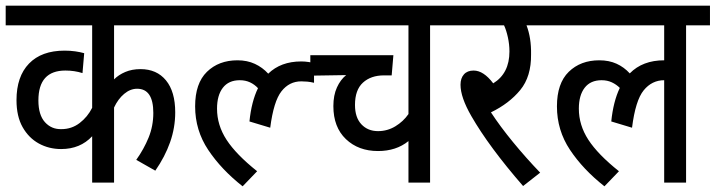

<svg xmlns="http://www.w3.org/2000/svg" viewBox="-20 -642 2516 675"><path d="M643 -553H381V-363Q397 -379 420.5 -389Q444 -399 474 -399Q531 -399 563.5 -359.5Q596 -320 596 -247Q596 -193 578 -142Q560 -91 526 -42L459 -80Q486 -118 502.5 -158.5Q519 -199 519 -245Q519 -330 462 -330Q438 -330 416.5 -312Q395 -294 381 -264V0H304V-163Q262 -118 195 -118Q152 -118 116.5 -137.5Q81 -157 59.5 -195Q38 -233 38 -290Q38 -373 82 -418.5Q126 -464 207 -464Q227 -464 244.5 -461.5Q262 -459 276 -455L270 -385Q242 -394 210 -394Q115 -394 115 -289Q115 -238 138 -212.5Q161 -187 196 -188Q232 -188 260 -209.5Q288 -231 304 -263V-553H0V-622H643Z M630 -553V-622H1048V-553ZM833 13Q758 -46 712 -115Q666 -184 666 -268Q666 -349 707.5 -389.5Q749 -430 815 -430Q849 -430 876 -417.5Q903 -405 923 -383Q967 -426 1039 -426Q1052 -426 1065 -424Q1078 -422 1084 -420V-351Q1071 -354 1060.5 -355Q1050 -356 1039 -356Q997 -356 969.5 -321Q942 -286 930 -193L857 -215Q864 -285 887 -332Q875 -345 859 -352.5Q843 -360 823 -360Q784 -360 763.5 -333.5Q743 -307 743 -260Q743 -202 776.5 -150.5Q810 -99 884 -40Z M1577 -553H1492V0H1416V-146Q1373 -111 1309 -111Q1240 -111 1196 -153Q1152 -195 1152 -269Q1152 -307 1164.5 -334.5Q1177 -362 1197 -378L1071 -376V-448H1363L1357 -377H1330Q1284 -377 1256 -351.5Q1228 -326 1228 -273Q1228 -229 1250.5 -205Q1273 -181 1309 -181Q1342 -181 1370 -198Q1398 -215 1416 -241V-553H1039V-622H1577Z M1879 -35 1819 12Q1699 -126 1637 -234Q1599 -300 1599 -344Q1599 -367 1611 -380.5Q1623 -394 1645 -394Q1680 -394 1714 -349Q1771 -384 1771 -461Q1771 -486 1765.5 -511Q1760 -536 1752 -553H1564V-622H1915V-553H1831Q1848 -509 1847 -451Q1848 -373 1809 -325.5Q1770 -278 1706 -247Q1738 -198 1783.5 -142.5Q1829 -87 1879 -35Z M1902 -553V-622H2476V-553H2392V0H2315V-360Q2272 -360 2243 -324.5Q2214 -289 2202 -193L2129 -215Q2136 -285 2159 -333Q2147 -345 2131 -352.5Q2115 -360 2095 -360Q2056 -360 2035.5 -333.5Q2015 -307 2015 -260Q2015 -202 2048.5 -150.5Q2082 -99 2156 -40L2105 13Q2030 -46 1984 -115Q1938 -184 1938 -268Q1938 -349 1979.5 -389.5Q2021 -430 2087 -430Q2121 -430 2147.5 -418Q2174 -406 2194 -384Q2239 -430 2315 -430V-553Z"/></svg>

Font: Noto Sans Devanagari Condensed
Style: Regular
Weight: 400
Width: 3
Designer: Jelle Bosma - Monotype Design Team
Foundry: Monotype Imaging Inc.
Version: Version 2.004; ttfautohint (v1.8.4.7-5d5b)